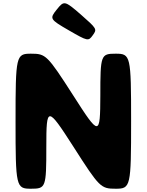

<svg xmlns="http://www.w3.org/2000/svg" viewBox="-20 -1153 896 1173"><path d="M547 -938C520 -900 516 -901 400 -968C284 -1035 282 -1039 327 -1095C371 -1150 375 -1150 474 -1064C572 -978 574 -975 547 -938ZM429 -256C588 -7 596 0 687 0C778 0 781 -12 781 -413C781 -813 778 -825 687 -825C596 -825 593 -818 593 -569C592 -320 587 -320 428 -569C268 -818 260 -825 169 -825C78 -825 75 -813 75 -413C75 -12 78 0 169 0C260 0 263 -7 263 -256C263 -505 269 -505 429 -256Z"/></svg>

Font: Hussar Print
Style: Bold
Weight: 700
Foundry: Cannot Into Space Fonts
Version: Version 2.00